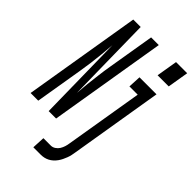

<svg xmlns="http://www.w3.org/2000/svg" viewBox="-325 -827 1133 1133"><g transform="rotate(45 241.5 -260.5)"><path d="M412 -604 434 -736H527L505 -604ZM-44 0 78 -735H140L146 -370L149 -194L156 -275Q161 -317 166 -358.5Q171 -400 178 -441L227 -735H291L169 0H107L98 -541L91 -460Q87 -418 81.5 -376.5Q76 -335 69 -294L20 0ZM194 215 198 135H260Q275 135 288.5 126Q302 117 310 104Q318 91 322.5 76.5Q327 62 329 47L410 -440H341L345 -520H487L391 60Q389 74 386 87.5Q383 101 378 114Q373 127 367 139.5Q361 152 352.5 164Q344 176 333 186Q322 196 309.5 202.5Q297 209 283.5 212Q270 215 257 215Z"/></g></svg>

Font: Iosevka SS04 Medium Oblique
Style: Regular
Weight: 500
Italic angle: -9°
Monospace: yes
Designer: Belleve Invis
Foundry: Belleve Invis
Version: Version 19.0.0; ttfautohint (v1.8.4)